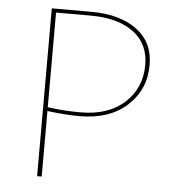

<svg xmlns="http://www.w3.org/2000/svg" viewBox="-49 -704 682 750"><g transform="rotate(5 292.0 -329.0)"><path d="M279 -658Q391 -658 457.5 -609Q524 -560 524 -471Q524 -374 455 -311Q386 -248 269 -248Q211 -248 142 -257V0H124V-658ZM270 -263Q380 -263 443.5 -321Q507 -379 507 -469Q507 -553 445.5 -598Q384 -643 278 -643H142V-272Q204 -263 270 -263Z"/></g></svg>

Font: EauTestSC Thin
Style: Regular
Weight: 250
Designer: Christian Thalmann (Catharsis Fonts)
Version: Version 0.001;PS 000.001;hotconv 1.0.88;makeotf.lib2.5.64775